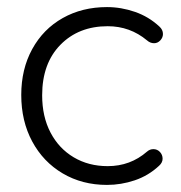

<svg xmlns="http://www.w3.org/2000/svg" viewBox="-20 -514 510 542"><path d="M40 -246Q40 -319 71 -375.5Q102 -432 157 -463Q212 -494 282 -494Q322 -494 361 -480.5Q400 -467 430 -439Q440 -430 440 -418Q440 -408 432.5 -400Q425 -392 415 -392Q404 -392 395 -400Q347 -440 284 -440Q202 -440 150.5 -387.5Q99 -335 99 -245Q99 -185 122.5 -140Q146 -95 188 -70Q230 -45 284 -45Q348 -45 395 -86Q403 -93 413 -93Q424 -93 431.5 -85Q439 -77 439 -66Q439 -55 429 -46Q399 -18 360.5 -5Q322 8 282 8Q212 8 157 -24.5Q102 -57 71 -114.5Q40 -172 40 -246Z"/></svg>

Font: SN Pro Light
Style: Regular
Weight: 300
Designer: Tobias Whetton
Foundry: Supernotes
Version: Version 1.002